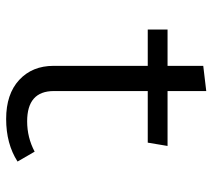

<svg xmlns="http://www.w3.org/2000/svg" viewBox="-54 -642 707 640"><g transform="rotate(90 300.0 -322.5)"><path d="M519 -27Q460 11 377 11Q294 11 247 -32.5Q200 -76 200 -147V-461H79V-527H200V-646L284 -656V-527H467L456 -461H284V-148Q284 -59 385 -59Q439 -59 486 -84Z"/></g></svg>

Font: Fira Mono
Style: Regular
Weight: 400
Designer: Carrois Corporate & Edenspiekermann AG
Foundry: Carrois Corporate GbR & Edenspiekermann AG
Version: Version 3.206;PS 003.206;hotconv 1.0.70;makeotf.lib2.5.58329